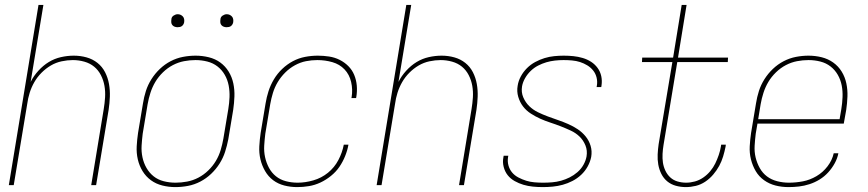

<svg xmlns="http://www.w3.org/2000/svg" viewBox="-20 -755 3540 783"><path d="M16 0 137 -735H157L105 -421Q117 -445 136.5 -466.5Q156 -488 179 -502Q202 -516 228.5 -522Q255 -528 281 -528Q308 -528 333 -521Q358 -514 377.5 -498.5Q397 -483 408.5 -460.5Q420 -438 424.5 -412.5Q429 -387 428 -360.5Q427 -334 423 -307L372 0H352L403 -310Q407 -334 408.5 -358Q410 -382 406 -405Q402 -428 391.5 -448.5Q381 -469 364 -483Q347 -497 324 -503.5Q301 -510 277 -510Q255 -510 231.5 -505Q208 -500 187.5 -488Q167 -476 149.5 -458.5Q132 -441 120 -420Q108 -399 101 -376.5Q94 -354 91 -331L36 0Z M695 8Q668 8 642 1.5Q616 -5 595.5 -20Q575 -35 561.5 -57Q548 -79 542 -105Q536 -131 537.5 -158.5Q539 -186 543 -213L563 -333Q567 -359 575 -384Q583 -409 597.5 -432Q612 -455 632 -474Q652 -493 676 -505.5Q700 -518 726 -523Q752 -528 778 -528Q805 -528 831.5 -521.5Q858 -515 878.5 -500Q899 -485 912.5 -463Q926 -441 931.5 -415Q937 -389 936 -361.5Q935 -334 931 -307L911 -187Q906 -161 898 -136Q890 -111 875.5 -88Q861 -65 841 -46Q821 -27 797 -14.5Q773 -2 747 3Q721 8 695 8ZM696 -10Q719 -10 743 -14.5Q767 -19 789 -30.5Q811 -42 829.5 -60Q848 -78 860.5 -99Q873 -120 880 -143.5Q887 -167 891 -190L911 -310Q915 -334 916 -358.5Q917 -383 912.5 -406.5Q908 -430 896.5 -450Q885 -470 867 -484Q849 -498 825.5 -504Q802 -510 777 -510Q754 -510 730.5 -505.5Q707 -501 685 -489.5Q663 -478 644.5 -460Q626 -442 613.5 -421Q601 -400 593.5 -376.5Q586 -353 582 -330L562 -210Q559 -186 557.5 -161.5Q556 -137 561 -113.5Q566 -90 577.5 -70Q589 -50 606.5 -36Q624 -22 647.5 -16Q671 -10 696 -10ZM904 -644Q898 -644 892.5 -646Q887 -648 883 -652.5Q879 -657 878.5 -663.5Q878 -670 879 -676Q879 -681 881.5 -685Q884 -689 888 -691.5Q892 -694 896 -695.5Q900 -697 905 -697Q911 -697 916.5 -694.5Q922 -692 926 -687.5Q930 -683 931 -676.5Q932 -670 931 -664Q930 -659 927.5 -655Q925 -651 921.5 -648.5Q918 -646 913.5 -645Q909 -644 904 -644ZM704 -644Q698 -644 692.5 -646Q687 -648 683 -652.5Q679 -657 678.5 -663.5Q678 -670 679 -676Q679 -681 681.5 -685Q684 -689 688 -691.5Q692 -694 696 -695.5Q700 -697 705 -697Q711 -697 716.5 -694.5Q722 -692 726 -687.5Q730 -683 731 -676.5Q732 -670 731 -664Q730 -659 727.5 -655Q725 -651 721.5 -648.5Q718 -646 713.5 -645Q709 -644 704 -644Z M1192 8Q1165 8 1139.5 1.5Q1114 -5 1094 -20Q1074 -35 1061 -57.5Q1048 -80 1042 -105.5Q1036 -131 1037.5 -158.5Q1039 -186 1043 -213L1063 -333Q1067 -358 1075 -383Q1083 -408 1097 -431.5Q1111 -455 1131 -474Q1151 -493 1174.5 -505.5Q1198 -518 1224 -523Q1250 -528 1276 -528Q1299 -528 1322 -524.5Q1345 -521 1365 -511Q1385 -501 1400.5 -485.5Q1416 -470 1424.5 -449.5Q1433 -429 1435 -406Q1437 -383 1433 -359L1432 -355H1413L1414 -359Q1419 -390 1412 -420.5Q1405 -451 1385 -472Q1365 -493 1335.5 -501.5Q1306 -510 1274 -510Q1251 -510 1228 -505.5Q1205 -501 1183 -489Q1161 -477 1143 -459Q1125 -441 1112.5 -420Q1100 -399 1093 -376Q1086 -353 1082 -330L1062 -210Q1059 -186 1057.5 -161.5Q1056 -137 1061 -114Q1066 -91 1077 -70.5Q1088 -50 1105.5 -36Q1123 -22 1146 -16Q1169 -10 1194 -10Q1225 -10 1258 -19.5Q1291 -29 1317.5 -50.5Q1344 -72 1360 -102.5Q1376 -133 1382 -165H1401Q1397 -142 1387.5 -118.5Q1378 -95 1364 -74.5Q1350 -54 1329.5 -37.5Q1309 -21 1286.5 -10.5Q1264 0 1240 4Q1216 8 1192 8Z M1516 0 1637 -735H1657L1605 -421Q1617 -445 1636.5 -466.5Q1656 -488 1679 -502Q1702 -516 1728.5 -522Q1755 -528 1781 -528Q1808 -528 1833 -521Q1858 -514 1877.5 -498.5Q1897 -483 1908.5 -460.5Q1920 -438 1924.5 -412.5Q1929 -387 1928 -360.5Q1927 -334 1923 -307L1872 0H1852L1903 -310Q1907 -334 1908.5 -358Q1910 -382 1906 -405Q1902 -428 1891.5 -448.5Q1881 -469 1864 -483Q1847 -497 1824 -503.5Q1801 -510 1777 -510Q1755 -510 1731.5 -505Q1708 -500 1687.5 -488Q1667 -476 1649.5 -458.5Q1632 -441 1620 -420Q1608 -399 1601 -376.5Q1594 -354 1591 -331L1536 0Z M2194 8Q2173 8 2153 6Q2133 4 2114.5 -1.5Q2096 -7 2079 -16.5Q2062 -26 2050.5 -40.5Q2039 -55 2034 -74.5Q2029 -94 2033 -114L2034 -120H2053L2052 -115Q2049 -97 2053.5 -80.5Q2058 -64 2068.5 -51.5Q2079 -39 2094.5 -31Q2110 -23 2126 -18Q2142 -13 2159.5 -11.5Q2177 -10 2195 -10Q2213 -10 2231.5 -11.5Q2250 -13 2268 -18Q2286 -23 2303 -31.5Q2320 -40 2335 -53Q2350 -66 2359.5 -83Q2369 -100 2372 -117Q2376 -141 2367.5 -162Q2359 -183 2343.5 -198Q2328 -213 2307.5 -222.5Q2287 -232 2266.5 -240Q2246 -248 2224.5 -255Q2203 -262 2183 -271Q2163 -280 2144.5 -292Q2126 -304 2113 -321Q2100 -338 2093.5 -360Q2087 -382 2091 -405Q2094 -425 2104 -443.5Q2114 -462 2129 -477Q2144 -492 2162.5 -502Q2181 -512 2200.5 -518Q2220 -524 2240 -526Q2260 -528 2279 -528Q2299 -528 2318.5 -526Q2338 -524 2356.5 -518.5Q2375 -513 2390.5 -503Q2406 -493 2417 -478Q2428 -463 2432 -444.5Q2436 -426 2433 -406L2432 -400H2413L2414 -405Q2417 -422 2413 -438.5Q2409 -455 2399 -467.5Q2389 -480 2375 -488.5Q2361 -497 2345.5 -502Q2330 -507 2312.5 -508.5Q2295 -510 2278 -510Q2261 -510 2243 -508Q2225 -506 2208 -501Q2191 -496 2174.5 -487.5Q2158 -479 2144.5 -466Q2131 -453 2121.5 -436.5Q2112 -420 2109 -403Q2105 -379 2114 -358Q2123 -337 2138.5 -322Q2154 -307 2173.5 -297.5Q2193 -288 2214.5 -280Q2236 -272 2256.5 -265Q2277 -258 2297.5 -249Q2318 -240 2336 -228Q2354 -216 2368 -199Q2382 -182 2388.5 -160.5Q2395 -139 2391 -115Q2387 -95 2376.5 -76Q2366 -57 2350 -42Q2334 -27 2314.5 -17Q2295 -7 2275 -1.5Q2255 4 2234.5 6Q2214 8 2194 8Z M2777 8Q2756 8 2736 2.5Q2716 -3 2701 -15.5Q2686 -28 2677 -46Q2668 -64 2664.5 -84Q2661 -104 2662 -125Q2663 -146 2666 -167L2722 -502H2598L2599 -520H2725L2760 -735H2780L2745 -520H2949L2948 -502H2742L2686 -164Q2683 -146 2682 -127.5Q2681 -109 2683.5 -92Q2686 -75 2693.5 -59Q2701 -43 2713.5 -31.5Q2726 -20 2743 -15Q2760 -10 2778 -10Q2796 -10 2814 -15Q2832 -20 2848 -31Q2864 -42 2876.5 -57Q2889 -72 2897 -88.5Q2905 -105 2911 -122.5Q2917 -140 2920 -158L2921 -165H2940L2939 -157Q2935 -137 2929 -117Q2923 -97 2913 -78.5Q2903 -60 2888.5 -43Q2874 -26 2856 -14Q2838 -2 2817.5 3Q2797 8 2777 8Z M3196 8Q3168 8 3142.5 1.5Q3117 -5 3096 -20Q3075 -35 3062 -57Q3049 -79 3042.5 -105Q3036 -131 3037.5 -158.5Q3039 -186 3043 -213L3063 -333Q3067 -359 3075 -384Q3083 -409 3097.5 -432Q3112 -455 3132 -474Q3152 -493 3176 -505.5Q3200 -518 3226 -523Q3252 -528 3277 -528Q3305 -528 3331 -521.5Q3357 -515 3378 -500Q3399 -485 3412.5 -463Q3426 -441 3431.5 -415Q3437 -389 3436 -361.5Q3435 -334 3431 -307L3421 -251H3069L3062 -210Q3059 -186 3057.5 -161Q3056 -136 3061.5 -113Q3067 -90 3078.5 -69.5Q3090 -49 3108 -35.5Q3126 -22 3149.5 -16Q3173 -10 3197 -10Q3226 -10 3254.5 -15.5Q3283 -21 3309.5 -36.5Q3336 -52 3355 -77Q3374 -102 3380 -130H3399Q3395 -109 3384 -89Q3373 -69 3357.5 -52Q3342 -35 3322.5 -23Q3303 -11 3281.5 -4Q3260 3 3238.5 5.5Q3217 8 3196 8ZM3072 -269H3404L3411 -310Q3415 -334 3416 -359Q3417 -384 3412.5 -407Q3408 -430 3396.5 -450Q3385 -470 3367 -484Q3349 -498 3325.5 -504Q3302 -510 3277 -510Q3254 -510 3230.5 -505.5Q3207 -501 3185 -489.5Q3163 -478 3144.5 -460Q3126 -442 3113.5 -421Q3101 -400 3093.5 -376.5Q3086 -353 3082 -330Z"/></svg>

Font: Iosevka Term Curly Th Obl
Style: Regular
Weight: 100
Italic angle: -9°
Designer: Belleve Invis
Foundry: Belleve Invis
Version: Version 32.3.0